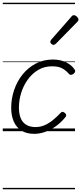

<svg xmlns="http://www.w3.org/2000/svg" viewBox="-20 -950 588 1390"><path d="M228 19Q172 19 135 -4.5Q98 -28 79.5 -70.5Q61 -113 61 -169Q61 -236 82.5 -299Q104 -362 144 -411.5Q184 -461 239.5 -490Q295 -519 363 -519Q418 -519 459 -498.5Q500 -478 520 -447Q526 -438 524 -431Q522 -424 512 -415Q502 -408 493 -408Q484 -408 478 -416Q459 -439 431.5 -454.5Q404 -470 356 -470Q301 -470 257 -444Q213 -418 181.5 -374.5Q150 -331 133.5 -278Q117 -225 117 -171Q117 -127 129.5 -95.5Q142 -64 168.5 -47.5Q195 -31 234 -30Q270 -30 300.5 -42.5Q331 -55 360.5 -78.5Q390 -102 419 -133Q427 -142 435.5 -140Q444 -138 451 -131Q458 -125 459 -117Q460 -109 452 -100Q420 -61 382 -34.5Q344 -8 305 5.5Q266 19 228 19ZM366 -625Q361 -625 352.5 -632Q344 -639 344 -646Q344 -650 345.5 -654Q347 -658 351 -663L495 -827Q500 -835 505 -837.5Q510 -840 515 -840Q522 -840 529.5 -835Q537 -830 542.5 -822.5Q548 -815 548 -808Q548 -803 546 -799.5Q544 -796 540 -792L385 -634Q375 -625 366 -625ZM0 410H523V420H0ZM0 -20H523V0H0ZM0 -505H523V-500H0ZM0 -930H523V-920H0Z"/></svg>

Font: Playwrite DE LA Guides
Style: Regular
Weight: 400
Designer: Veronika Burian, José Scaglione
Foundry: TypeTogether
Version: Version 1.003